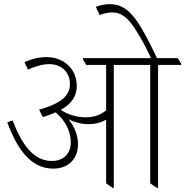

<svg xmlns="http://www.w3.org/2000/svg" viewBox="-20 -903 896 928"><path d="M238 -88C309 -88 357 -135 357 -204C357 -248 342 -287 312 -326C340 -312 373 -303 407 -303C442 -303 471 -311 493 -325V-17L524 5H530V-589H706V-17L738 5H744V-589H856V-595L839 -622H739C646 -817 599 -883 509 -883C485 -883 462 -877 443 -870L462 -830C480 -838 503 -843 521 -843C570 -843 602 -813 637 -757C660 -721 686 -674 710 -622H381V-616L397 -589H493V-370C467 -347 433 -336 394 -336C350 -336 306 -350 274 -372C328 -402 351 -441 351 -487C351 -523 339 -557 316 -581C289 -611 250 -627 206 -627C170 -627 135 -619 98 -603L115 -567C153 -583 187 -593 218 -593C276 -593 318 -555 318 -497C318 -440 274 -402 169 -373L187 -337C210 -344 231 -352 249 -360C289 -326 322 -276 322 -215C322 -161 288 -125 230 -125C144 -125 86 -202 41 -321L15 -312C64 -181 129 -88 238 -88Z"/></svg>

Font: Noto Serif Devanagari SemiCondensed ExtraLight
Style: Regular
Weight: 200
Width: 4
Designer: Universal Thirst, Indian Type Foundry and the Monotype Design Team
Foundry: Monotype Imaging Inc.
Version: Version 2.004